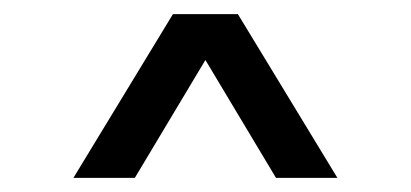

<svg xmlns="http://www.w3.org/2000/svg" viewBox="-20 -680 582 272"><path d="M84 -428 225 -660H317L458 -428H371L271 -595L171 -428Z"/></svg>

Font: Orienta
Style: Regular
Weight: 400
Designer: Eduardo Rodriguez Tunni
Foundry: Eduardo Rodriguez Tunni
Version: Version 1.002; ttfautohint (v1.8.4.7-5d5b);gftools[0.9.23]